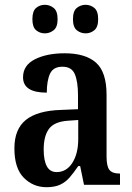

<svg xmlns="http://www.w3.org/2000/svg" viewBox="-20 -770 551 800"><path d="M174 10Q118 10 79 -29.5Q40 -69 40 -152Q40 -232 88 -270.5Q136 -309 234 -312L305 -315V-373Q305 -429 292 -460.5Q279 -492 240 -492Q202 -492 188.5 -463Q175 -434 175 -384Q76 -384 76 -448Q76 -498 125.5 -523Q175 -548 249 -548Q336 -548 380 -509Q424 -470 424 -375V-118Q424 -77 436 -62Q448 -47 477 -47H480V0H330L314 -78H306Q287 -50 270 -30.5Q253 -11 230.5 -0.5Q208 10 174 10ZM216 -53Q257 -53 281.5 -91.5Q306 -130 306 -191V-270L263 -267Q206 -263 184 -233Q162 -203 162 -147Q162 -102 175 -77.5Q188 -53 216 -53ZM337 -631Q316 -631 300 -644Q284 -657 284 -690Q284 -724 300 -737Q316 -750 337 -750Q357 -750 373 -737Q389 -724 389 -690Q389 -657 373 -644Q357 -631 337 -631ZM167 -631Q146 -631 130.5 -644Q115 -657 115 -690Q115 -724 130.5 -737Q146 -750 167 -750Q187 -750 203.5 -737Q220 -724 220 -690Q220 -657 203.5 -644Q187 -631 167 -631Z"/></svg>

Font: Noto Serif Hebrew Condensed SemiBold
Style: Regular
Weight: 600
Width: 3
Designer: Monotype Design Team
Foundry: Monotype Imaging Inc.
Version: Version 2.004; ttfautohint (v1.8.4.7-5d5b)